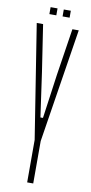

<svg xmlns="http://www.w3.org/2000/svg" viewBox="-98 -929 460 968"><g transform="rotate(10 131.5 -445.0)"><path d="M116 0V-216.5V-217.5L24 -800H56.5L93 -560L125 -334H138L169.5 -560L206.5 -800H239L147 -217V-216V0ZM146.5 -855V-890.5H182.5V-855ZM79 -855V-890.5H114.5V-855Z"/></g></svg>

Font: Big Shoulders Display ExtraLight
Style: Regular
Weight: 250
Designer: Patric King
Foundry: XO Type Co
Version: Version 2.002